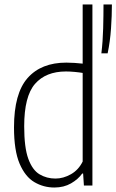

<svg xmlns="http://www.w3.org/2000/svg" viewBox="-20 -828 520 857"><path d="M222.5 9Q174.5 9 133.5 -15Q92.5 -39 67.5 -97.5Q42.5 -156 42.5 -259.5Q42.5 -411 103.2 -479.8Q164 -548.5 276 -548.5Q293.5 -548.5 312.8 -547.2Q332 -546 349 -544V-808H392.5V0H354.5L351 -53.5H347Q329 -28 297 -9.5Q265 9 222.5 9ZM227.5 -31Q262.5 -31 296.5 -50.2Q330.5 -69.5 349 -107V-502.5Q334.5 -505 313.2 -507Q292 -509 274.5 -509Q184.5 -509 136.2 -453.5Q88 -398 88 -264Q88 -169 106.5 -118.8Q125 -68.5 156.8 -49.8Q188.5 -31 227.5 -31ZM432.5 -590Q439 -643 440.5 -701.8Q442 -760.5 442 -808H479.5Q479.5 -758.5 475.5 -700.5Q471.5 -642.5 460.5 -590Z"/></svg>

Font: Encode Sans Condensed ExtraLight
Style: Regular
Weight: 200
Width: 3
Designer: Multiple Designers
Foundry: Impallari Type
Version: Version 3.000; ttfautohint (v1.8.3) -l 8 -r 50 -G 200 -x 14 